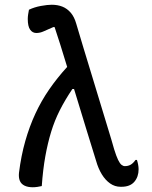

<svg xmlns="http://www.w3.org/2000/svg" viewBox="-20 -779 640 809"><path d="M102 -738Q125 -749 152.5 -754Q180 -759 198 -759Q223 -759 243 -751Q263 -743 278 -725.5Q293 -708 301 -680Q314 -636 331 -579.5Q348 -523 366.5 -463Q385 -403 402.5 -344.5Q420 -286 435.5 -236Q451 -186 461 -150Q470 -121 477.5 -105.5Q485 -90 492 -84.5Q499 -79 506 -79Q520 -79 530.5 -85Q541 -91 551 -105H557Q560 -96 562 -85.5Q564 -75 564 -66Q564 -34 546 -13Q528 8 492 8H488Q464 8 444 -6Q424 -20 409 -44.5Q394 -69 385 -101Q376 -129 365.5 -164Q355 -199 342.5 -238.5Q330 -278 317.5 -320.5Q305 -363 292 -404H285Q254 -358 232 -314.5Q210 -271 195.5 -223.5Q181 -176 171 -120.5Q161 -65 156 5Q147 7 137.5 8.5Q128 10 118 10Q97 10 83 3Q69 -4 63.5 -17.5Q58 -31 60 -51Q69 -123 86.5 -184.5Q104 -246 129 -300Q154 -354 187.5 -402.5Q221 -451 263 -497Q248 -546 234.5 -589.5Q221 -633 210 -665H205Q179 -654 164 -647Q149 -640 133 -640Q117 -640 107 -654Q97 -668 97 -699Q97 -708 98.5 -718Q100 -728 102 -738Z"/></svg>

Font: Code D Ace
Style: Regular
Weight: 400
Version: Version 1.085; ttfautohint (v1.8.4.7-5d5b);Nerd Fonts 3.0.2